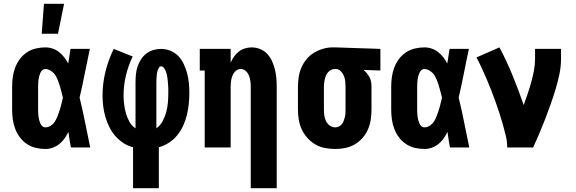

<svg xmlns="http://www.w3.org/2000/svg" viewBox="-20 -778 3040 1013"><path d="M220 8Q194 8 168.5 2Q143 -4 121.5 -18.5Q100 -33 84.5 -54Q69 -75 60 -99Q51 -123 47.5 -148.5Q44 -174 44 -200V-320Q44 -346 47.5 -371.5Q51 -397 60 -421Q69 -445 84.5 -466Q100 -487 121.5 -501.5Q143 -516 168.5 -522Q194 -528 220 -528Q239 -528 258 -521.5Q277 -515 292 -503Q307 -491 319 -475.5Q331 -460 340 -443Q343 -462 346 -481.5Q349 -501 352 -520H454Q440 -456 427.5 -391.5Q415 -327 400 -263Q416 -198 429 -132Q442 -66 456 0H354Q350 -20 347 -40.5Q344 -61 341 -82Q332 -64 320.5 -47.5Q309 -31 293.5 -18.5Q278 -6 259 1Q240 8 220 8ZM220 -106Q232 -106 243 -112Q254 -118 262 -127Q270 -136 275.5 -147Q281 -158 285.5 -169.5Q290 -181 293.5 -192.5Q297 -204 300.5 -216Q304 -228 306.5 -239.5Q309 -251 312 -263Q309 -275 306 -286.5Q303 -298 300 -309Q297 -320 293.5 -331.5Q290 -343 285.5 -354Q281 -365 275.5 -375.5Q270 -386 261.5 -394Q253 -402 242 -408Q231 -414 220 -414Q210 -414 203 -407.5Q196 -401 192.5 -392.5Q189 -384 186.5 -375Q184 -366 183 -357Q182 -348 181.5 -338.5Q181 -329 181 -320V-200Q181 -191 181.5 -181.5Q182 -172 183 -163Q184 -154 186.5 -145Q189 -136 192.5 -127.5Q196 -119 203 -112.5Q210 -106 220 -106ZM200 -600 212 -758H318L286 -600Z M682 215V-1Q654 -8 630 -24Q606 -40 587.5 -61.5Q569 -83 556.5 -108.5Q544 -134 536 -161.5Q528 -189 524.5 -217.5Q521 -246 521 -274Q521 -338 536.5 -400.5Q552 -463 580 -520L680 -480Q657 -432 644.5 -380Q632 -328 632 -274Q632 -250 635 -226.5Q638 -203 644.5 -180Q651 -157 663 -135.5Q675 -114 695 -101V-343Q695 -364 697 -385Q699 -406 705.5 -426Q712 -446 723.5 -464Q735 -482 751.5 -495Q768 -508 788.5 -514Q809 -520 830 -520Q855 -520 879.5 -510Q904 -500 921.5 -481.5Q939 -463 950 -439Q961 -415 967.5 -390.5Q974 -366 976.5 -340Q979 -314 979 -288Q979 -259 976 -229.5Q973 -200 966 -171Q959 -142 946.5 -115Q934 -88 915.5 -65Q897 -42 872 -25.5Q847 -9 818 -1V215ZM805 -101Q826 -116 838.5 -139.5Q851 -163 857.5 -188Q864 -213 866 -239Q868 -265 868 -291Q868 -300 868 -309.5Q868 -319 867 -328.5Q866 -338 865.5 -347.5Q865 -357 863.5 -366Q862 -375 860 -384.5Q858 -394 854.5 -402.5Q851 -411 845 -419.5Q839 -428 830 -428Q822 -428 818 -420.5Q814 -413 811.5 -405.5Q809 -398 808 -390Q807 -382 806.5 -374.5Q806 -367 805.5 -359Q805 -351 805 -343Z M1303 215V-320Q1303 -335 1301 -350Q1299 -365 1293.5 -379Q1288 -393 1276.5 -403.5Q1265 -414 1250 -414Q1235 -414 1223.5 -403.5Q1212 -393 1206.5 -379Q1201 -365 1199 -350Q1197 -335 1197 -320V0H1060V-406H1034V-520H1197V-447Q1204 -464 1214.5 -479Q1225 -494 1239.5 -505.5Q1254 -517 1272 -522.5Q1290 -528 1308 -528Q1331 -528 1353 -519Q1375 -510 1390.5 -493Q1406 -476 1415.5 -455Q1425 -434 1430.5 -411.5Q1436 -389 1438 -366Q1440 -343 1440 -320V215Z M1749 8Q1722 8 1695 3Q1668 -2 1644.5 -15.5Q1621 -29 1602.5 -49.5Q1584 -70 1572.5 -94.5Q1561 -119 1556.5 -146Q1552 -173 1552 -200V-320Q1552 -346 1556 -372Q1560 -398 1570.5 -422Q1581 -446 1597.5 -466Q1614 -486 1636.5 -499.5Q1659 -513 1684 -520.5Q1709 -528 1735 -528H1750L1987 -520V-406L1898 -409Q1908 -401 1916 -391Q1924 -381 1930 -369.5Q1936 -358 1938 -345.5Q1940 -333 1940 -320V-200Q1940 -173 1936 -146.5Q1932 -120 1921.5 -95.5Q1911 -71 1893 -50.5Q1875 -30 1852 -16.5Q1829 -3 1802.5 2.5Q1776 8 1749 8ZM1749 -106Q1759 -106 1768 -110.5Q1777 -115 1783.5 -123Q1790 -131 1793.5 -140.5Q1797 -150 1799.5 -160Q1802 -170 1802.5 -180Q1803 -190 1803 -200V-320Q1803 -335 1801.5 -349.5Q1800 -364 1794.5 -377.5Q1789 -391 1778.5 -402Q1768 -413 1753 -414H1746Q1736 -414 1726.5 -409Q1717 -404 1710.5 -396.5Q1704 -389 1700 -379.5Q1696 -370 1693.5 -360Q1691 -350 1690 -340Q1689 -330 1689 -320V-200Q1689 -184 1691 -168.5Q1693 -153 1700 -139Q1707 -125 1720 -115.5Q1733 -106 1749 -106Z M2220 8Q2194 8 2168.5 2Q2143 -4 2121.5 -18.5Q2100 -33 2084.5 -54Q2069 -75 2060 -99Q2051 -123 2047.5 -148.5Q2044 -174 2044 -200V-320Q2044 -346 2047.5 -371.5Q2051 -397 2060 -421Q2069 -445 2084.5 -466Q2100 -487 2121.5 -501.5Q2143 -516 2168.5 -522Q2194 -528 2220 -528Q2239 -528 2258 -521.5Q2277 -515 2292 -503Q2307 -491 2319 -475.5Q2331 -460 2340 -443Q2343 -462 2346 -481.5Q2349 -501 2352 -520H2454Q2440 -456 2427.5 -391.5Q2415 -327 2400 -263Q2416 -198 2429 -132Q2442 -66 2456 0H2354Q2350 -20 2347 -40.5Q2344 -61 2341 -82Q2332 -64 2320.5 -47.5Q2309 -31 2293.5 -18.5Q2278 -6 2259 1Q2240 8 2220 8ZM2220 -106Q2232 -106 2243 -112Q2254 -118 2262 -127Q2270 -136 2275.5 -147Q2281 -158 2285.5 -169.5Q2290 -181 2293.5 -192.5Q2297 -204 2300.5 -216Q2304 -228 2306.5 -239.5Q2309 -251 2312 -263Q2309 -275 2306 -286.5Q2303 -298 2300 -309Q2297 -320 2293.5 -331.5Q2290 -343 2285.5 -354Q2281 -365 2275.5 -375.5Q2270 -386 2261.5 -394Q2253 -402 2242 -408Q2231 -414 2220 -414Q2210 -414 2203 -407.5Q2196 -401 2192.5 -392.5Q2189 -384 2186.5 -375Q2184 -366 2183 -357Q2182 -348 2181.5 -338.5Q2181 -329 2181 -320V-200Q2181 -191 2181.5 -181.5Q2182 -172 2183 -163Q2184 -154 2186.5 -145Q2189 -136 2192.5 -127.5Q2196 -119 2203 -112.5Q2210 -106 2220 -106Z M2656 0Q2656 -32 2648.5 -62.5Q2641 -93 2632.5 -123.5Q2624 -154 2614 -184Q2604 -214 2593.5 -243.5Q2583 -273 2571.5 -302.5Q2560 -332 2547.5 -361Q2535 -390 2522 -418.5Q2509 -447 2494 -475L2615 -528Q2654 -455 2685 -378.5Q2716 -302 2743 -224Q2754 -253 2764 -283Q2774 -313 2782.5 -343.5Q2791 -374 2797 -405Q2803 -436 2803 -468V-520H2940V-468Q2940 -427 2931.5 -386.5Q2923 -346 2911 -306.5Q2899 -267 2885.5 -228.5Q2872 -190 2857 -151.5Q2842 -113 2826 -75Q2810 -37 2793 0Z"/></svg>

Font: Iosevka Curly Slab Heavy
Style: Regular
Weight: 900
Monospace: yes
Designer: Belleve Invis
Foundry: Belleve Invis
Version: Version 22.1.2; ttfautohint (v1.8.4)